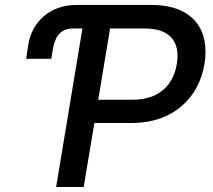

<svg xmlns="http://www.w3.org/2000/svg" viewBox="-20 -747 849 767"><path d="M185 -512.1 190 -544.4C197.1 -589.1 213.8 -633.2 271 -633.2H309.3L204.2 0H314.3L356.9 -255.7H505.7C674.4 -255.7 774.9 -358 796.9 -491.8C818.9 -626.1 753.2 -727.3 584.5 -727.3H285.2C179.7 -727.3 106.9 -659.4 93 -568.2L84.5 -512.1ZM372.5 -348.7 419.7 -633.2H557.5C665.5 -633.2 699.6 -574.6 686.4 -491.8C672.9 -409.8 618.3 -348.7 510.7 -348.7Z"/></svg>

Font: Magic Ui Pro Medium
Style: Italic
Weight: 500
Italic angle: -9.39999°
Designer: Stefan Endress, Andreas Faust
Version: Version 1.000;FEAKit 1.0